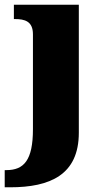

<svg xmlns="http://www.w3.org/2000/svg" viewBox="-46 -556 444 816"><path d="M-26 240H-3C167 240 289 187 289 8V-536H13V-475H17C59 -475 94 -466 94 -410V-7C94 126 55 167 -19 167H-26Z"/></svg>

Font: Noto Serif Gurmukhi Black
Style: Regular
Weight: 900
Designer: Vaibhav Singh and the Monotype Design Team
Foundry: Monotype Imaging Inc.
Version: Version 2.004